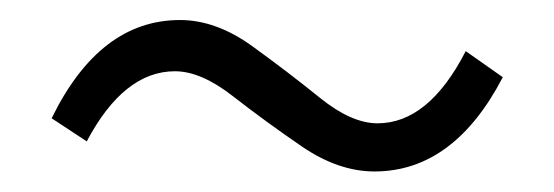

<svg xmlns="http://www.w3.org/2000/svg" viewBox="-20 -459 540 187"><path d="M344.7 -292Q309.6 -292 273.9 -316.4Q238.3 -340.8 207 -365.2Q175.8 -389.6 150.4 -389.6Q100.6 -389.6 64.5 -321.3L30.3 -343.8Q77.1 -439.5 155.3 -439.5Q190.4 -439.5 225.6 -414.1Q260.7 -388.7 291.5 -363.8Q322.3 -338.9 347.7 -338.9Q397.5 -338.9 433.6 -409.2L469.7 -383.8Q421.9 -292 344.7 -292Z"/></svg>

Font: Gen Shin Gothic Monospace Light
Style: Regular
Weight: 300
Designer: [Source Han Sans]
Ryoko NISHIZUKA  (kana & ideographs); Paul D. Hunt (Latin, Greek & Cyrillic); Wenlong ZHANG  (bopomofo
Version: Version 1.002.20150607